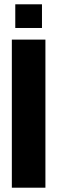

<svg xmlns="http://www.w3.org/2000/svg" viewBox="-20 -872 266 892"><path d="M35 0V-688H191V0ZM51 -742V-852H175V-742Z"/></svg>

Font: Saira ExtraCondensed Black
Style: Regular
Weight: 900
Width: 2
Designer: Hector Gatti with collaboration of the Omnibus-Type team
Foundry: Omnibus-Type
Version: Version 1.101